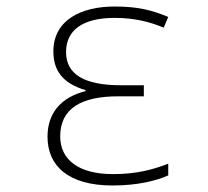

<svg xmlns="http://www.w3.org/2000/svg" viewBox="-20 -560 640 590"><path d="M326 10C404 10 461 -5 497 -21V-57C448 -38 398 -25 327 -25C219 -25 165 -71 165 -141C165 -226 229 -264 343 -264H422V-298H352C238 -298 183 -332 183 -400C183 -468 235 -505 332 -505C395 -505 443 -492 483 -475L497 -508C448 -528 407 -540 332 -540C232 -540 144 -500 144 -402C144 -345 171 -304 243 -283V-280C167 -261 126 -212 126 -140C126 -51 189 10 326 10Z"/></svg>

Font: Noto Sans Mono ExtraLight
Style: Regular
Weight: 200
Designer: Monotype Design Team
Foundry: Monotype Imaging Inc.
Version: Version 2.014